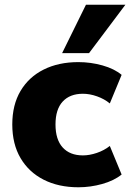

<svg xmlns="http://www.w3.org/2000/svg" viewBox="-20 -782 554 813"><path d="M312 11Q228 11 165 -21Q102 -53 67 -112.5Q32 -172 32 -255Q32 -338 67 -397Q102 -456 165 -487.5Q228 -519 312 -519Q364 -519 414 -505Q464 -491 495 -465L445 -344Q422 -363 391 -374Q360 -385 331 -385Q276 -385 245.5 -352Q215 -319 215 -255Q215 -191 245.5 -157.5Q276 -124 331 -124Q359 -124 390 -134.5Q421 -145 445 -164L495 -43Q463 -17 413 -3Q363 11 312 11ZM243 -557 344 -762H511L357 -557Z"/></svg>

Font: Mulish Black
Style: Regular
Weight: 900
Designer: Vernon Adams
Foundry: Vernon Adams
Version: Version 3.603; ttfautohint (v1.8.3)